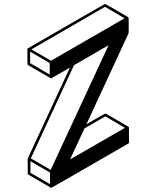

<svg xmlns="http://www.w3.org/2000/svg" viewBox="-20 -853 772 949"><path d="M233.9 75.2H231.9L120.6 10.3Q117.2 8.3 117.2 4.9L116.7 -67.9L117.2 -68.4V-69.8L325.7 -519L233.9 -466.3H230.5Q230.5 -466.8 230 -466.8L229 -467.3L118.7 -531.2Q115.7 -533.2 115.7 -537.1L115.2 -609.9Q115.7 -613.3 118.7 -614.7Q497.1 -833.5 499 -833.5Q501 -833.5 556.9 -801Q612.8 -768.6 613.3 -768.1L614.3 -767.1Q614.3 -766.6 614.7 -766.6L615.7 -764.2L616.2 -726.6Q616.2 -689 615.2 -688L407.2 -238.8Q498.5 -292 500.5 -292Q502.4 -292 558.6 -259.3L615.2 -226.1L615.7 -225.6Q615.7 -225.1 616.2 -225.1L616.7 -224.1L617.2 -221.2L617.7 -148.9Q617.7 -145.5 614.3 -143.6Q235.8 75.2 233.9 75.2ZM326.2 -64.9 597.7 -221.2 500.5 -277.8 397.5 -218.3ZM225.6 -484.4V-541.5L128.9 -597.7V-541ZM231.9 -552.7 595.7 -762.7 499 -819.3 135.3 -608.9ZM227.1 57.1V0L130.4 -56.2V1ZM230.5 -13.2 516.6 -629.4 345.7 -530.8 132.3 -70.3Z"/></svg>

Font: 3D Isometric
Style: Bold
Weight: 700
Designer: GGBotNet
Foundry: GGBotNet
Version: 1.14